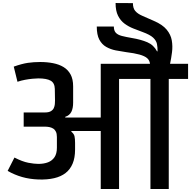

<svg xmlns="http://www.w3.org/2000/svg" viewBox="-20 -1269 1283 1289"><path d="M656.3 0V-389.7H459.7L458.7 -385Q476.7 -370.7 480.3 -353.8Q484 -337 484 -310V-265Q484 -210 467.8 -171Q451.7 -132 420.5 -107.7Q389.3 -83.3 343.3 -72.7Q297.3 -62 238 -64Q178.3 -66.3 128.2 -80.7Q78 -95 31.3 -121.7L77 -211.3Q130 -184 170 -176.3Q210 -168.7 237.3 -168.7Q274.3 -168.7 302.2 -179.3Q330 -190 346 -213.8Q362 -237.7 362 -277V-349.3Q362 -371.7 355 -385.5Q348 -399.3 336.3 -406.3Q324.7 -413.3 310.5 -416Q296.3 -418.7 281.3 -418.7H139V-514H281.3Q307.3 -514 321.5 -522.5Q335.7 -531 341.3 -543.8Q347 -556.7 348.2 -570Q349.3 -583.3 349.3 -593.3L348 -672.3Q347 -712 320.2 -727.3Q293.3 -742.7 237 -742.7Q221 -742.7 197.3 -740.3Q173.7 -738 147.7 -733.2Q121.7 -728.3 97.3 -720L72.3 -821.7Q127.7 -841.3 166.8 -847Q206 -852.7 250.3 -852.7Q296.3 -852.7 336.5 -844.8Q376.7 -837 406.8 -818.7Q437 -800.3 454 -768.8Q471 -737.3 471 -689V-579.7Q471 -542.7 459.2 -518.5Q447.3 -494.3 418 -484.7V-480H656.3V-840.7H987Q984.3 -864.7 967.3 -879Q950.3 -893.3 916 -902.8Q881.7 -912.3 826.7 -919Q791.3 -924 756.7 -930.8Q722 -937.7 693 -954.2Q664 -970.7 646.8 -1003Q629.7 -1035.3 629.7 -1090.7H744.3Q744.3 -1063.7 757.3 -1049.3Q770.3 -1035 797.7 -1027.8Q825 -1020.7 866.3 -1013.7Q926 -1003.7 968.8 -985.5Q1011.7 -967.3 1034.3 -924.3H1037.7Q1038.3 -951.3 1033.8 -973.8Q1029.3 -996.3 1008.2 -1016.2Q987 -1036 936.7 -1054.3Q907 -1065.3 875.3 -1077.7Q843.7 -1090 816.5 -1110Q789.3 -1130 772.5 -1163.3Q755.7 -1196.7 756 -1248.7L872.3 -1248Q872.3 -1213.7 888.3 -1195Q904.3 -1176.3 935.8 -1162.7Q967.3 -1149 1013.3 -1128.7Q1071.3 -1103.7 1099 -1070Q1126.7 -1036.3 1133.3 -997.7Q1140 -959 1134.8 -918.5Q1129.7 -878 1121.7 -840.7H1242.7V-739H1113V0H990V-739H779.3V0Z"/></svg>

Font: Matangi Light
Style: Regular
Weight: 300
Designer: Prashant Pant
Foundry: The Graphic Ant
Version: Version 3.002